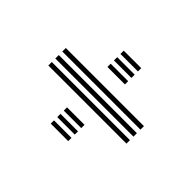

<svg xmlns="http://www.w3.org/2000/svg" viewBox="-77 -679 598 598"><g transform="rotate(45 222.0 -380.0)"><path d="M183.2 -526.5V-541H260.2V-526.5ZM183.2 -497.8V-512.2H260.2V-497.8ZM183.2 -469.2V-483.5H260.2V-469.2ZM49.8 -403.8V-419.2H394V-403.8ZM49.8 -373V-388.2H394V-373ZM49.8 -342.2V-357.5H394V-342.2ZM183.2 -276.8V-291.2H260.2V-276.8ZM183.2 -248.2V-262.5H260.2V-248.2ZM183.2 -219.5V-233.8H260.2V-219.5Z"/></g></svg>

Font: Big Shoulders Inline Display SemiBold
Style: Regular
Weight: 600
Designer: Patric King
Foundry: XO Type Co
Version: Version 1.000